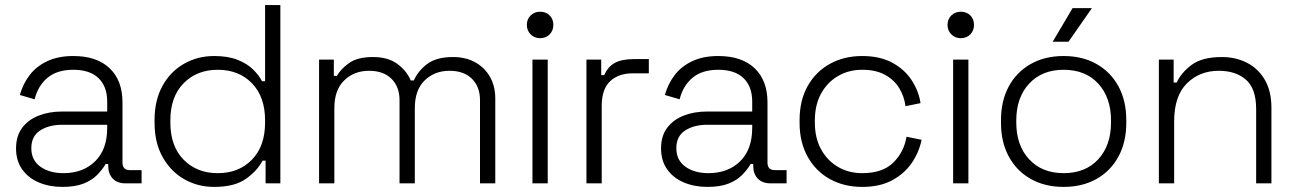

<svg xmlns="http://www.w3.org/2000/svg" viewBox="-20 -720 5083 754"><path d="M43 -137Q43 -186 67 -218Q91 -250 132 -266Q173 -282 223 -282H401V-321Q401 -380 367 -413Q333 -446 268 -446Q204 -446 166.5 -414.5Q129 -383 116 -330L58 -347Q70 -390 96 -424.5Q122 -459 165 -479.5Q208 -500 268 -500Q360 -500 410.5 -452Q461 -404 461 -318V-82Q461 -52 489 -52H536V0H472Q441 0 423 -18.5Q405 -37 405 -69V-76H395Q382 -54 361.5 -33Q341 -12 308 1Q275 14 225 14Q174 14 132.5 -3.5Q91 -21 67 -55Q43 -89 43 -137ZM401 -218V-230H224Q172 -230 137.5 -207.5Q103 -185 103 -138Q103 -91 138.5 -65.5Q174 -40 229 -40Q306 -40 353.5 -86.5Q401 -133 401 -218Z M587 -237V-249Q587 -326 618 -382.5Q649 -439 702.5 -469.5Q756 -500 821 -500Q875 -500 912 -485.5Q949 -471 972.5 -448.5Q996 -426 1009 -401H1021V-700H1081V0H1023V-89H1011Q990 -49 945.5 -17.5Q901 14 821 14Q756 14 703 -16.5Q650 -47 618.5 -103.5Q587 -160 587 -237ZM1021 -239V-247Q1021 -340 969.5 -393Q918 -446 835 -446Q753 -446 701 -393Q649 -340 649 -247V-239Q649 -146 701 -93Q753 -40 835 -40Q918 -40 969.5 -93Q1021 -146 1021 -239Z M1233 0V-486H1291V-422H1303Q1318 -449 1351 -472.5Q1384 -496 1445 -496Q1504 -496 1540.5 -469Q1577 -442 1593 -404H1605Q1622 -442 1658 -469Q1694 -496 1759 -496Q1809 -496 1846 -475.5Q1883 -455 1904 -418.5Q1925 -382 1925 -333V0H1865V-327Q1865 -379 1833.5 -410.5Q1802 -442 1745 -442Q1687 -442 1648 -404.5Q1609 -367 1609 -295V0H1549V-327Q1549 -379 1517.5 -410.5Q1486 -442 1429 -442Q1371 -442 1332 -404.5Q1293 -367 1293 -295V0Z M2071 0V-486H2131V0ZM2049 -622Q2049 -645 2064 -659.5Q2079 -674 2101 -674Q2124 -674 2138.5 -659.5Q2153 -645 2153 -622Q2153 -600 2138.5 -585Q2124 -570 2101 -570Q2079 -570 2064 -585Q2049 -600 2049 -622Z M2283 0V-486H2341V-425H2353Q2367 -458 2394.5 -473Q2422 -488 2471 -488H2528V-432H2464Q2409 -432 2376 -401Q2343 -370 2343 -304V0Z M2576 -137Q2576 -186 2600 -218Q2624 -250 2665 -266Q2706 -282 2756 -282H2934V-321Q2934 -380 2900 -413Q2866 -446 2801 -446Q2737 -446 2699.5 -414.5Q2662 -383 2649 -330L2591 -347Q2603 -390 2629 -424.5Q2655 -459 2698 -479.5Q2741 -500 2801 -500Q2893 -500 2943.5 -452Q2994 -404 2994 -318V-82Q2994 -52 3022 -52H3069V0H3005Q2974 0 2956 -18.5Q2938 -37 2938 -69V-76H2928Q2915 -54 2894.5 -33Q2874 -12 2841 1Q2808 14 2758 14Q2707 14 2665.5 -3.5Q2624 -21 2600 -55Q2576 -89 2576 -137ZM2934 -218V-230H2757Q2705 -230 2670.5 -207.5Q2636 -185 2636 -138Q2636 -91 2671.5 -65.5Q2707 -40 2762 -40Q2839 -40 2886.5 -86.5Q2934 -133 2934 -218Z M3120 -238V-248Q3120 -326 3152 -382.5Q3184 -439 3239.5 -469.5Q3295 -500 3366 -500Q3436 -500 3484.5 -473.5Q3533 -447 3560.5 -404.5Q3588 -362 3595 -315L3536 -303Q3531 -342 3511 -374.5Q3491 -407 3455 -426.5Q3419 -446 3366 -446Q3313 -446 3271 -421.5Q3229 -397 3204.5 -352.5Q3180 -308 3180 -247V-239Q3180 -178 3204.5 -133.5Q3229 -89 3271 -64.5Q3313 -40 3366 -40Q3446 -40 3488 -81.5Q3530 -123 3540 -183L3599 -171Q3590 -124 3561.5 -81.5Q3533 -39 3484.5 -12.5Q3436 14 3366 14Q3295 14 3239.5 -16.5Q3184 -47 3152 -104Q3120 -161 3120 -238Z M3723 0V-486H3783V0ZM3701 -622Q3701 -645 3716 -659.5Q3731 -674 3753 -674Q3776 -674 3790.5 -659.5Q3805 -645 3805 -622Q3805 -600 3790.5 -585Q3776 -570 3753 -570Q3731 -570 3716 -585Q3701 -600 3701 -622Z M3911 -237V-249Q3911 -324 3941.5 -380.5Q3972 -437 4027.5 -468.5Q4083 -500 4157 -500Q4231 -500 4286.5 -468.5Q4342 -437 4372.5 -380.5Q4403 -324 4403 -249V-237Q4403 -162 4372.5 -105.5Q4342 -49 4286.5 -17.5Q4231 14 4157 14Q4083 14 4027.5 -17.5Q3972 -49 3941.5 -105.5Q3911 -162 3911 -237ZM4343 -239V-247Q4343 -337 4293 -391.5Q4243 -446 4157 -446Q4072 -446 4021.5 -391.5Q3971 -337 3971 -247V-239Q3971 -149 4021.5 -94.5Q4072 -40 4157 -40Q4243 -40 4293 -94.5Q4343 -149 4343 -239ZM4114 -556 4192 -688H4268L4176 -556Z M4531 0V-486H4589V-396H4601Q4619 -435 4660 -465.5Q4701 -496 4779 -496Q4832 -496 4876 -474Q4920 -452 4946.5 -407.5Q4973 -363 4973 -296V0H4913V-292Q4913 -372 4873 -407Q4833 -442 4766 -442Q4691 -442 4641 -392.5Q4591 -343 4591 -243V0Z"/></svg>

Font: Space Grotesk Frontify Light
Style: Regular
Weight: 300
Designer: Florian Karsten
Version: Version 2.000